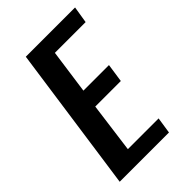

<svg xmlns="http://www.w3.org/2000/svg" viewBox="-184 -662 733 733"><g transform="rotate(-45 182.5 -295.5)"><path d="M15 0 99 -591H365L354 -523H188L163 -344H301L290 -269H152L125 -66H291L281 0Z"/></g></svg>

Font: Alumni Sans SemiBold
Style: Italic
Weight: 600
Italic angle: -8°
Version: Version 1.016